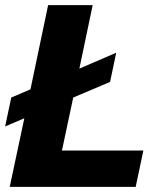

<svg xmlns="http://www.w3.org/2000/svg" viewBox="-26 -730 639 750"><path d="M12 0H504L534 -142H216L260 -349L404 -410L428 -524L284 -462L336 -710H162L93 -381L18 -349L-6 -236L69 -268Z"/></svg>

Font: Geist ExtraBold
Style: Italic
Weight: 800
Italic angle: -12°
Designer: Basement.studio, Andrés Briganti, Mateo Zaragoza
Foundry: Basement.studio, Vercel, Andrés Briganti, Guido Ferreyra, Mateo Zaragoza
Version: Version 1.500